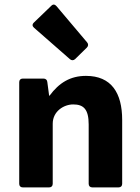

<svg xmlns="http://www.w3.org/2000/svg" viewBox="-20 -814 610 834"><path d="M358.4 -629.9 225.6 -787.1C218.8 -794.9 210.9 -796.9 203.1 -789.1L127 -715.8C119.1 -708 120.1 -700.2 127.9 -693.4L284.2 -556.6C291 -550.8 299.8 -550.8 306.6 -557.6L357.4 -607.4C364.3 -614.3 364.3 -623 358.4 -629.9ZM353.5 -484.4C285.2 -484.4 236.3 -454.1 195.3 -398.4H193.4L185.5 -458C184.6 -466.8 178.7 -472.7 168.9 -472.7H79.1C69.3 -472.7 63.5 -466.8 63.5 -457V-15.6C63.5 -5.9 69.3 0 79.1 0H193.4C203.1 0 209 -5.9 209 -15.6V-276.4C209 -331.1 257.8 -360.4 297.9 -360.4C342.8 -360.4 365.2 -339.8 365.2 -273.4V-15.6C365.2 -5.9 371.1 0 380.9 0H495.1C504.9 0 510.7 -5.9 510.7 -15.6V-293C510.7 -410.2 463.9 -484.4 353.5 -484.4Z"/></svg>

Font: Ed Sans Neue
Style: Bold
Weight: 700
Designer: Stephen Hutchings
Version: Version 1.004;PS 001.004;hotconv 1.0.88;makeotf.lib2.5.64775